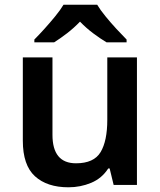

<svg xmlns="http://www.w3.org/2000/svg" viewBox="-20 -786 682 816"><path d="M562 -542V0H463L446 -70H440Q413 -28 367.5 -9Q322 10 271 10Q180 10 128.5 -37Q77 -84 77 -188V-542H203V-213Q203 -92 303 -92Q379 -92 407.5 -139.5Q436 -187 436 -277V-542ZM393 -766Q406 -744 428.5 -716.5Q451 -689 475 -663Q499 -637 518 -618V-606H433Q406 -622 376 -644.5Q346 -667 320 -694Q294 -667 265.5 -645Q237 -623 210 -606H126V-618Q145 -637 168.5 -663Q192 -689 214.5 -716.5Q237 -744 250 -766Z"/></svg>

Font: Noto Sans Sinhala UI SemiBold
Style: Regular
Weight: 600
Designer: Jelle Bosma - Monotype Design Team
Foundry: Monotype Imaging Inc.
Version: Version 2.006; ttfautohint (v1.8.4.7-5d5b)